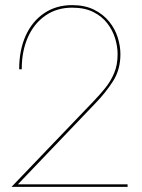

<svg xmlns="http://www.w3.org/2000/svg" viewBox="-20 -731 554 751"><path d="M25 0H479V-10H50L354 -328Q392 -367 421.5 -412.5Q451 -458 451 -519Q451 -551 440.5 -584.5Q430 -618 407 -646.5Q384 -675 348 -693Q312 -711 262 -711Q200 -711 153 -679.5Q106 -648 80.5 -591.5Q55 -535 55 -460H65Q65 -531 89 -585Q113 -639 157.5 -670Q202 -701 262 -701Q311 -701 345 -684Q379 -667 400 -639.5Q421 -612 430.5 -580.5Q440 -549 440 -519Q440 -477 426.5 -445Q413 -413 391.5 -386.5Q370 -360 345 -334Z"/></svg>

Font: Jost Thin
Style: Regular
Weight: 250
Version: Version 3.710